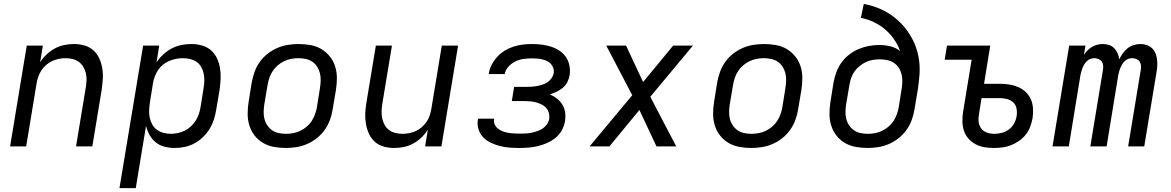

<svg xmlns="http://www.w3.org/2000/svg" viewBox="-20 -755 6040 990"><path d="M32 0 118 -520H201L187 -434Q201 -456 220.5 -474.5Q240 -493 263.5 -505.5Q287 -518 312 -523Q337 -528 361 -528Q389 -528 415.5 -520.5Q442 -513 461.5 -495.5Q481 -478 492 -453.5Q503 -429 507.5 -402Q512 -375 510 -347Q508 -319 504 -290L456 0H372L422 -302Q425 -321 426 -340Q427 -359 423 -376.5Q419 -394 410 -409.5Q401 -425 387 -435.5Q373 -446 355 -450.5Q337 -455 318 -455Q301 -455 283.5 -451.5Q266 -448 249.5 -440.5Q233 -433 218.5 -420.5Q204 -408 194 -393Q184 -378 178 -361Q172 -344 169 -327L115 0Z M596 215 718 -520H801L787 -433Q801 -455 821.5 -474Q842 -493 866 -505.5Q890 -518 915.5 -523Q941 -528 966 -528Q995 -528 1021.5 -520.5Q1048 -513 1068 -495.5Q1088 -478 1099 -454Q1110 -430 1114.5 -403Q1119 -376 1117.5 -347.5Q1116 -319 1112 -290L1095 -190Q1091 -165 1083 -139.5Q1075 -114 1061 -91Q1047 -68 1027 -48.5Q1007 -29 983 -16Q959 -3 933 2.5Q907 8 882 8Q855 8 829 1.5Q803 -5 783.5 -20.5Q764 -36 751.5 -58.5Q739 -81 733 -106L680 215ZM862 -65Q879 -65 897.5 -69Q916 -73 933 -81.5Q950 -90 964.5 -103.5Q979 -117 989 -133Q999 -149 1005 -166.5Q1011 -184 1014 -202L1030 -302Q1033 -321 1033.5 -340Q1034 -359 1030 -377Q1026 -395 1017 -410.5Q1008 -426 993.5 -436Q979 -446 960.5 -450.5Q942 -455 923 -455Q906 -455 888 -451.5Q870 -448 853 -441Q836 -434 821 -422Q806 -410 795.5 -394.5Q785 -379 778.5 -361.5Q772 -344 769 -327L753 -227Q750 -207 749 -187Q748 -167 752 -148.5Q756 -130 765 -113.5Q774 -97 789 -86Q804 -75 823 -70Q842 -65 862 -65Z M1454 8Q1423 8 1392.5 2.5Q1362 -3 1336.5 -18Q1311 -33 1293 -56Q1275 -79 1266 -107.5Q1257 -136 1257 -167Q1257 -198 1262 -230L1278 -330Q1283 -357 1292.5 -384Q1302 -411 1319 -435Q1336 -459 1359.5 -477.5Q1383 -496 1409.5 -507.5Q1436 -519 1464 -523.5Q1492 -528 1519 -528Q1551 -528 1581.5 -522.5Q1612 -517 1637 -502Q1662 -487 1680.5 -464Q1699 -441 1708 -412.5Q1717 -384 1717 -353Q1717 -322 1712 -290L1695 -190Q1691 -163 1681 -136Q1671 -109 1654 -85Q1637 -61 1613.5 -42.5Q1590 -24 1563.5 -12.5Q1537 -1 1509 3.5Q1481 8 1454 8ZM1455 -65Q1473 -65 1492 -68.5Q1511 -72 1528.5 -80.5Q1546 -89 1561.5 -102Q1577 -115 1587.5 -131.5Q1598 -148 1604.5 -166Q1611 -184 1614 -202L1630 -302Q1633 -322 1633.5 -341Q1634 -360 1629.5 -378Q1625 -396 1615 -411.5Q1605 -427 1590 -437Q1575 -447 1556.5 -451Q1538 -455 1518 -455Q1500 -455 1481.5 -451.5Q1463 -448 1445 -439.5Q1427 -431 1412 -418Q1397 -405 1386 -388.5Q1375 -372 1369 -354Q1363 -336 1360 -318L1343 -218Q1340 -198 1339.5 -179Q1339 -160 1343.5 -142Q1348 -124 1358.5 -108.5Q1369 -93 1383.5 -83Q1398 -73 1417 -69Q1436 -65 1455 -65Z M2012 8Q1984 8 1957.5 0.5Q1931 -7 1912 -24.5Q1893 -42 1882 -66.5Q1871 -91 1866.5 -118Q1862 -145 1863.5 -173Q1865 -201 1870 -230L1918 -520H2001L1951 -218Q1948 -199 1947.5 -180Q1947 -161 1951 -143.5Q1955 -126 1963.5 -110.5Q1972 -95 1986 -84.5Q2000 -74 2018.5 -69.5Q2037 -65 2056 -65Q2073 -65 2090.5 -68.5Q2108 -72 2124.5 -79.5Q2141 -87 2155 -99.5Q2169 -112 2179.5 -127Q2190 -142 2195.5 -159Q2201 -176 2204 -193L2258 -520H2342L2256 0H2172L2186 -86Q2172 -64 2152.5 -45.5Q2133 -27 2110 -14.5Q2087 -2 2062 3Q2037 8 2012 8Z M2657 8Q2631 8 2605.5 6Q2580 4 2556 -2.5Q2532 -9 2510 -19.5Q2488 -30 2471.5 -47Q2455 -64 2447.5 -88Q2440 -112 2444 -138Q2445 -139 2445 -140Q2445 -141 2445 -143H2528Q2528 -142 2528 -141.5Q2528 -141 2528 -141Q2525 -126 2531 -113Q2537 -100 2548 -91.5Q2559 -83 2572 -78Q2585 -73 2599 -70.5Q2613 -68 2627.5 -67Q2642 -66 2657 -66Q2672 -66 2687 -66.5Q2702 -67 2717.5 -70Q2733 -73 2748 -78Q2763 -83 2776.5 -91.5Q2790 -100 2799.5 -113.5Q2809 -127 2812 -142Q2814 -158 2810 -173Q2806 -188 2796 -199Q2786 -210 2772.5 -216.5Q2759 -223 2744.5 -227Q2730 -231 2714 -232.5Q2698 -234 2682 -234H2619L2631 -307H2695Q2708 -307 2722 -308Q2736 -309 2749.5 -311.5Q2763 -314 2777 -318.5Q2791 -323 2803 -331Q2815 -339 2823.5 -351Q2832 -363 2835 -377Q2837 -391 2833 -403.5Q2829 -416 2820.5 -425.5Q2812 -435 2800 -440.5Q2788 -446 2775.5 -449Q2763 -452 2749.5 -453Q2736 -454 2722 -454Q2701 -454 2679.5 -451Q2658 -448 2638 -438.5Q2618 -429 2602 -411.5Q2586 -394 2582 -373H2500Q2503 -397 2514.5 -419.5Q2526 -442 2543 -461Q2560 -480 2582 -493.5Q2604 -507 2627.5 -514.5Q2651 -522 2674.5 -525Q2698 -528 2722 -528Q2748 -528 2773 -525Q2798 -522 2821 -514.5Q2844 -507 2864 -494Q2884 -481 2897.5 -461.5Q2911 -442 2916 -417.5Q2921 -393 2917 -367Q2914 -349 2905.5 -332Q2897 -315 2882 -302.5Q2867 -290 2850 -282Q2833 -274 2815 -268Q2835 -260 2852 -246.5Q2869 -233 2880 -215Q2891 -197 2894 -174.5Q2897 -152 2893 -129Q2889 -105 2876.5 -82.5Q2864 -60 2844 -44Q2824 -28 2800.5 -17.5Q2777 -7 2753 -1.5Q2729 4 2705 6Q2681 8 2657 8Z M3020 0 3240 -264 3106 -520H3208L3296 -332L3451 -520H3553L3333 -256L3467 0H3365L3277 -188L3122 0Z M3854 8Q3823 8 3792.5 2.5Q3762 -3 3736.5 -18Q3711 -33 3693 -56Q3675 -79 3666 -107.5Q3657 -136 3657 -167Q3657 -198 3662 -230L3678 -330Q3683 -357 3692.5 -384Q3702 -411 3719 -435Q3736 -459 3759.5 -477.5Q3783 -496 3809.5 -507.5Q3836 -519 3864 -523.5Q3892 -528 3919 -528Q3951 -528 3981.5 -522.5Q4012 -517 4037 -502Q4062 -487 4080.5 -464Q4099 -441 4108 -412.5Q4117 -384 4117 -353Q4117 -322 4112 -290L4095 -190Q4091 -163 4081 -136Q4071 -109 4054 -85Q4037 -61 4013.5 -42.5Q3990 -24 3963.5 -12.5Q3937 -1 3909 3.5Q3881 8 3854 8ZM3855 -65Q3873 -65 3892 -68.5Q3911 -72 3928.5 -80.5Q3946 -89 3961.5 -102Q3977 -115 3987.5 -131.5Q3998 -148 4004.5 -166Q4011 -184 4014 -202L4030 -302Q4033 -322 4033.5 -341Q4034 -360 4029.5 -378Q4025 -396 4015 -411.5Q4005 -427 3990 -437Q3975 -447 3956.5 -451Q3938 -455 3918 -455Q3900 -455 3881.5 -451.5Q3863 -448 3845 -439.5Q3827 -431 3812 -418Q3797 -405 3786 -388.5Q3775 -372 3769 -354Q3763 -336 3760 -318L3743 -218Q3740 -198 3739.5 -179Q3739 -160 3743.5 -142Q3748 -124 3758.5 -108.5Q3769 -93 3783.5 -83Q3798 -73 3817 -69Q3836 -65 3855 -65Z M4454 8Q4423 8 4392.5 2.5Q4362 -3 4336.5 -18Q4311 -33 4293 -56Q4275 -79 4266 -107.5Q4257 -136 4257 -167Q4257 -198 4262 -230L4278 -330Q4283 -356 4292.5 -382.5Q4302 -409 4318.5 -432Q4335 -455 4358 -473Q4381 -491 4407 -502Q4433 -513 4460 -518Q4487 -523 4514 -523Q4543 -523 4571.5 -516Q4600 -509 4621 -492Q4609 -525 4589 -553.5Q4569 -582 4543 -604Q4517 -626 4485.5 -641Q4454 -656 4419 -663L4434 -735Q4471 -728 4505.5 -714.5Q4540 -701 4570 -681Q4600 -661 4625 -635.5Q4650 -610 4669.5 -579.5Q4689 -549 4701.5 -515Q4714 -481 4719 -444Q4724 -407 4721 -368Q4718 -329 4712 -290L4695 -190Q4691 -163 4681 -136Q4671 -109 4654 -85Q4637 -61 4613.5 -42.5Q4590 -24 4563.5 -12.5Q4537 -1 4509 3.5Q4481 8 4454 8ZM4455 -65Q4473 -65 4492 -68.5Q4511 -72 4528.5 -80.5Q4546 -89 4561.5 -102Q4577 -115 4587.5 -131.5Q4598 -148 4604.5 -166Q4611 -184 4614 -202L4629 -296Q4632 -316 4632.5 -335.5Q4633 -355 4628.5 -373Q4624 -391 4614 -406Q4604 -421 4589 -431Q4574 -441 4555 -445Q4536 -449 4517 -449Q4499 -449 4480.5 -446Q4462 -443 4445 -435Q4428 -427 4412.5 -414.5Q4397 -402 4386 -386.5Q4375 -371 4369 -353.5Q4363 -336 4360 -318L4343 -218Q4340 -198 4339.5 -179Q4339 -160 4343.5 -142Q4348 -124 4358.5 -108.5Q4369 -93 4383.5 -83Q4398 -73 4417 -69Q4436 -65 4455 -65Z M5105 8Q5080 8 5055.5 4Q5031 0 5010 -11.5Q4989 -23 4973.5 -40.5Q4958 -58 4950.5 -80.5Q4943 -103 4942.5 -128.5Q4942 -154 4946 -179L4990 -447H4851L4863 -520H5086L5054 -323H5136Q5161 -323 5185.5 -319Q5210 -315 5231.5 -305.5Q5253 -296 5270 -279.5Q5287 -263 5296 -241.5Q5305 -220 5306.5 -195Q5308 -170 5304 -145Q5300 -123 5292 -101.5Q5284 -80 5269.5 -61.5Q5255 -43 5235 -29Q5215 -15 5193.5 -6.5Q5172 2 5149.5 5Q5127 8 5105 8ZM5106 -65Q5126 -65 5145.5 -70Q5165 -75 5182 -87.5Q5199 -100 5209 -118.5Q5219 -137 5222 -156Q5222 -156 5222 -156Q5222 -156 5222 -156Q5225 -176 5221.5 -195Q5218 -214 5205 -226.5Q5192 -239 5174 -244Q5156 -249 5136 -249H5041L5028 -167Q5024 -147 5026 -127.5Q5028 -108 5039 -93Q5050 -78 5068.5 -71.5Q5087 -65 5106 -65Z M5407 0 5493 -520H5577L5569 -472Q5577 -484 5587.5 -495Q5598 -506 5611 -513.5Q5624 -521 5638 -524.5Q5652 -528 5666 -528Q5683 -528 5698.5 -523Q5714 -518 5725 -506.5Q5736 -495 5742.5 -480.5Q5749 -466 5751 -449Q5759 -465 5769.5 -480Q5780 -495 5794.5 -506.5Q5809 -518 5826.5 -523Q5844 -528 5861 -528Q5878 -528 5893.5 -522.5Q5909 -517 5920.5 -506Q5932 -495 5938 -480Q5944 -465 5946 -448.5Q5948 -432 5947 -415Q5946 -398 5943 -381L5880 0H5797L5862 -394Q5864 -406 5863 -417.5Q5862 -429 5856 -437.5Q5850 -446 5839.5 -450.5Q5829 -455 5818 -455Q5808 -455 5798 -451.5Q5788 -448 5780 -440.5Q5772 -433 5766.5 -424Q5761 -415 5757 -405.5Q5753 -396 5750.5 -386.5Q5748 -377 5746 -367L5686 0H5602L5667 -394Q5669 -406 5668 -417.5Q5667 -429 5661 -437.5Q5655 -446 5644.5 -450.5Q5634 -455 5623 -455Q5613 -455 5603 -451.5Q5593 -448 5585 -440.5Q5577 -433 5571.5 -424Q5566 -415 5562 -405.5Q5558 -396 5555.5 -386.5Q5553 -377 5551 -367L5491 0Z"/></svg>

Font: Iosevka SS04 Extended
Style: Italic
Weight: 400
Width: 7
Italic angle: -9°
Monospace: yes
Designer: Belleve Invis
Foundry: Belleve Invis
Version: Version 19.0.0; ttfautohint (v1.8.4)